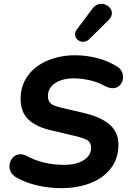

<svg xmlns="http://www.w3.org/2000/svg" viewBox="-20 -967 673 997"><path d="M64 -46Q47 -56 38 -71Q29 -86 29 -103Q29 -128 45 -147Q61 -166 86 -166Q101 -166 119 -157Q205 -111 313 -111Q377 -111 415 -135.5Q453 -160 453 -199Q453 -227 433.5 -239Q414 -251 357 -264L246 -290Q168 -308 127.5 -346.5Q87 -385 87 -454Q87 -523 125 -574.5Q163 -626 228 -653Q293 -680 371 -680Q427 -680 483 -666Q539 -652 587 -622Q603 -613 611 -598Q619 -583 619 -566Q619 -543 604 -526Q589 -509 565 -509Q547 -509 523 -521Q490 -540 447 -550Q404 -560 363 -560Q303 -560 266 -535Q229 -510 229 -469Q229 -448 237.5 -436.5Q246 -425 261.5 -419Q277 -413 310 -405L421 -379Q507 -358 551 -318.5Q595 -279 595 -216Q595 -143 555 -92Q515 -41 448 -15.5Q381 10 299 10Q235 10 174 -4Q113 -18 64 -46ZM411 -750Q394 -750 382 -761.5Q370 -773 370 -789Q370 -802 379 -814L459 -921Q478 -947 507 -947Q528 -947 544.5 -932.5Q561 -918 561 -899Q561 -880 543 -862L444 -764Q430 -750 411 -750Z"/></svg>

Font: SN Pro Bold
Style: Bold Italic
Weight: 700
Italic angle: -9°
Designer: Tobias Whetton
Foundry: Supernotes
Version: Version 1.003